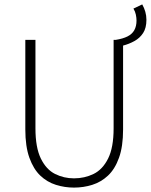

<svg xmlns="http://www.w3.org/2000/svg" viewBox="-20 -840 685 872"><path d="M539 -633 506 -659Q538 -664 559 -674.5Q580 -685 590 -703Q600 -721 600 -747Q600 -759 597 -773.5Q594 -788 586 -801L626 -820Q635 -804 640 -786.5Q645 -769 645 -750Q645 -713 630 -690Q615 -667 590.5 -653.5Q566 -640 539 -633ZM316 12Q274 12 234 -0.5Q194 -13 163 -42.5Q132 -72 113.5 -123.5Q95 -175 95 -252V-659H141V-257Q141 -170 165.5 -120Q190 -70 230 -50Q270 -30 316 -30Q364 -30 405 -50Q446 -70 471 -120Q496 -170 496 -257V-659H539V-252Q539 -175 520.5 -123.5Q502 -72 470.5 -42.5Q439 -13 399 -0.5Q359 12 316 12Z"/></svg>

Font: Source Sans 3 ExtraLight Light
Style: Regular
Weight: 300
Version: Version 3.052;hotconv 1.1.0;makeotfexe 2.6.0